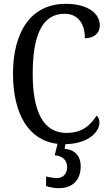

<svg xmlns="http://www.w3.org/2000/svg" viewBox="-20 -744 573 1004"><path d="M288 240C360 240 402 197 402 126C402 73 373 39 318 34L322 10C447 7 500 -57 500 -103C500 -119 494 -133 485 -139C454 -91 412 -49 327 -49C203 -49 151 -167 151 -358C151 -554 198 -672 317 -672C397 -672 424 -608 424 -544C471 -544 502 -570 502 -611C502 -673 440 -724 324 -724C142 -724 48 -578 48 -358C48 -151 128 -9 281 8L266 68C304 71 331 91 331 130C331 164 310 187 279 187C263 187 241 184 221 179V229C241 236 269 240 288 240Z"/></svg>

Font: Noto Serif Lao Condensed
Style: Regular
Weight: 400
Width: 3
Designer: Monotype Design Team
Foundry: Monotype Imaging Inc.
Version: Version 2.003